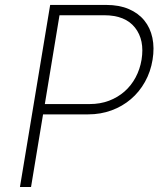

<svg xmlns="http://www.w3.org/2000/svg" viewBox="-20 -747 655 767"><path d="M180.4 -727.3H404.5Q456.3 -727.3 494.7 -710.8Q533 -694.2 556.6 -665.1Q580.3 -636 588.8 -595.9Q597.3 -555.8 589.5 -508.5Q581.7 -460.2 559.1 -419.9Q536.6 -379.6 502.8 -350.9Q469.1 -322.1 425.6 -306.1Q382.1 -290.1 332 -290.1H152L104 0H59.7ZM338.1 -331.3Q380.3 -331.3 415.5 -344.6Q450.6 -358 477.5 -381.6Q504.3 -405.2 521.7 -437.7Q539.1 -470.2 545.5 -508.5Q558.2 -587 519.5 -636.4Q480.5 -686.1 396.3 -686.1H217.7L159.1 -331.3Z"/></svg>

Font: Inter P Extra Light
Style: Italic
Weight: 200
Italic angle: 9.39999°
Designer: Rasmus Andersson
Foundry: rsms
Version: Version 3.018;git-588b23468